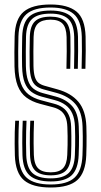

<svg xmlns="http://www.w3.org/2000/svg" viewBox="-20 -827 449 854"><path d="M205.7 7Q124.9 7 86.8 -25.2Q48.8 -57.5 46.1 -135.6Q45.4 -162.2 45.2 -187.9Q45 -213.7 45.6 -239Q46.2 -264.3 47.7 -289.9H64.5Q63.4 -269.6 62.7 -246.2Q61.9 -222.9 62 -195.6Q62 -168.4 63 -136.2Q65.3 -65.6 99.2 -36Q133 -6.4 205.7 -6.4Q278.6 -6.4 311.3 -36.6Q344 -66.7 346.8 -136.2Q347.7 -156.3 348 -177.5Q348.2 -198.8 348.2 -220.7Q348.1 -242.7 347.2 -264.5Q344.9 -330.6 314.6 -365.1Q284.4 -399.5 231 -413.9L173.7 -429.4Q153 -434.9 139.7 -445.8Q126.3 -456.7 119.6 -477.6Q113 -498.4 112 -533.4Q111.3 -566.1 111.6 -597.5Q111.9 -629 112.6 -663.6Q113.9 -711.4 135.5 -732.2Q157 -752.9 205.1 -752.9Q248.3 -752.9 269.9 -733.1Q291.6 -713.2 293.1 -662.7Q293.9 -636.9 293.6 -598.9Q293.4 -560.9 292.4 -520.9H275.5Q276.5 -561.6 276.8 -598.5Q277 -635.3 276.2 -662.1Q275.1 -704.2 258.2 -721.8Q241.3 -739.5 205.1 -739.5Q166.9 -739.5 148.7 -722.2Q130.4 -704.9 129.4 -662.5Q128.7 -630.1 128.5 -597.9Q128.2 -565.6 128.9 -533.8Q129.6 -502.2 135.2 -484.5Q140.8 -466.9 151.4 -458.5Q162.1 -450.1 177.7 -445.7L234.7 -429.8Q295.7 -413.1 328.6 -374.3Q361.5 -335.4 364.1 -265.2Q365 -244.7 365 -222.3Q365.1 -199.9 364.8 -177.6Q364.6 -155.4 363.7 -135.6Q360.6 -59.3 323.9 -26.1Q287.2 7 205.7 7ZM205.7 -19.9Q141.6 -19.9 111.8 -46.7Q82 -73.5 79.9 -136.8Q79.2 -164 79 -189.4Q78.8 -214.8 79.4 -239.7Q80 -264.6 81.1 -289.9H98Q96.9 -266.5 96.3 -242.4Q95.7 -218.2 95.8 -192.2Q95.8 -166.3 96.7 -137.2Q98.7 -81.2 124.3 -57.4Q149.8 -33.6 205.7 -33.6Q261.3 -33.6 286.1 -57.9Q310.9 -82.2 313 -137.3Q313.9 -158 314.2 -178.7Q314.5 -199.4 314.4 -220.6Q314.3 -241.7 313.4 -263.2Q312.2 -298.5 301.6 -322Q291.1 -345.5 271.4 -359.9Q251.8 -374.3 223.7 -381.7L165.8 -397.1Q139.1 -404.2 119.8 -418.4Q100.5 -432.5 89.9 -459.5Q79.3 -486.5 78.2 -532.4Q77.7 -553.5 77.7 -575.5Q77.7 -597.6 78 -619.9Q78.3 -642.3 78.8 -664.5Q80.6 -726.8 110.1 -753.4Q139.7 -780.1 205.1 -780.1Q266.1 -780.1 295.5 -754Q324.8 -727.9 326.9 -663.6Q327.6 -638.6 327.4 -599.4Q327.2 -560.3 326.1 -520.9H309.3Q310.3 -561.2 310.5 -599.5Q310.8 -637.8 310 -663.2Q308.3 -721 282.5 -743.7Q256.7 -766.4 205.1 -766.4Q148.6 -766.4 123 -742.9Q97.3 -719.4 95.7 -664Q94.9 -633 94.7 -598.3Q94.4 -563.5 95.1 -532.8Q96.1 -492.9 104.6 -469Q113 -445 129.3 -432.3Q145.6 -419.6 169.7 -413.1L227.3 -397.7Q274.1 -385.3 301.1 -354.9Q328 -324.5 330.3 -263.9Q331.2 -240.5 331.4 -219.6Q331.6 -198.7 331.2 -178.5Q330.8 -158.3 329.9 -136.9Q327.4 -74.8 298.8 -47.4Q270.2 -19.9 205.7 -19.9ZM205.7 -47.1Q158.5 -47.1 136.8 -68.1Q115.1 -89.1 113.6 -137.9Q112.9 -162.9 112.6 -187.3Q112.3 -211.6 112.9 -236.9Q113.5 -262.3 114.7 -289.9H131.4Q130.4 -261.6 129.8 -237.8Q129.2 -214 129.5 -190.3Q129.8 -166.7 130.5 -138.2Q131.9 -96.2 149.6 -78.4Q167.3 -60.5 205.7 -60.5Q243.2 -60.5 260.3 -78.7Q277.5 -96.8 279.2 -138.1Q280.2 -161.9 280.6 -182.3Q280.9 -202.6 280.7 -221.9Q280.5 -241.3 279.6 -262Q278.7 -289 271.3 -306.5Q263.9 -324 250.2 -334.2Q236.5 -344.5 216.3 -349.8L158.1 -365.2Q121.7 -374.9 96.8 -393.6Q71.9 -412.2 58.8 -445.4Q45.8 -478.6 44.5 -531.4Q43.9 -560.6 44 -594.4Q44.1 -628.1 45.1 -665.4Q47.2 -742.4 85.2 -774.7Q123.2 -807 205.1 -807Q281.3 -807 319.7 -775.9Q358.2 -744.7 360.7 -664.8Q361.4 -640.5 361.3 -601.7Q361.2 -562.9 359.9 -520.9H343Q344.3 -560 344.4 -598.9Q344.5 -637.9 343.8 -664.2Q341.6 -735.7 308 -764.6Q274.3 -793.6 205.1 -793.6Q131.2 -793.6 97.6 -764Q64 -734.5 62 -664.8Q61.2 -636.1 60.9 -598.2Q60.7 -560.2 61.4 -531.8Q62.5 -485.1 73.4 -455Q84.4 -425 106.4 -407.6Q128.3 -390.3 162.1 -381.2L220 -365.8Q242.9 -359.9 259.5 -348.1Q276.2 -336.3 285.8 -315.7Q295.4 -295.1 296.5 -262.6Q297.2 -242.3 297.4 -221.8Q297.6 -201.2 297.3 -180.3Q297.1 -159.4 296.1 -137.8Q294.2 -89.4 273.2 -68.2Q252.2 -47.1 205.7 -47.1Z"/></svg>

Font: Big Shoulders Inline Text SC Thin
Style: Regular
Weight: 100
Designer: Patric King
Foundry: XO Type Co
Version: Version 2.002